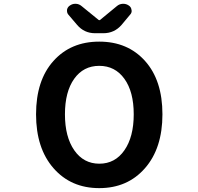

<svg xmlns="http://www.w3.org/2000/svg" viewBox="-20 -972 1040 1006"><path d="M831.1 -373Q831.1 -195.3 739.7 -90.8Q648.4 13.7 500 13.7Q351.6 13.7 260.3 -90.8Q168.9 -195.3 168.9 -373Q168.9 -550.8 259.8 -652.3Q350.6 -753.9 500 -753.9Q649.4 -753.9 740.2 -652.3Q831.1 -550.8 831.1 -373ZM369.1 -184.6Q418 -114.3 500.5 -114.3Q583 -114.3 631.8 -184.6Q680.7 -254.9 680.7 -373Q680.7 -491.2 631.8 -559.1Q583 -627 500 -627Q417 -627 368.7 -559.1Q320.3 -491.2 320.3 -373Q320.3 -254.9 369.1 -184.6ZM478.5 -797.9Q420.9 -797.9 383.8 -841.8L338.9 -894.5Q331.1 -903.3 331.1 -915Q331.1 -918 331.1 -920.9Q334 -935.5 346.7 -943.4Q359.4 -952.1 374 -952.1Q376 -952.1 377.9 -952.1Q394.5 -951.2 407.2 -940.4L497.1 -867.2Q498 -866.2 500 -866.2Q502 -866.2 503.9 -867.2L592.8 -940.4Q605.5 -951.2 623 -952.1Q625 -952.1 626 -952.1Q641.6 -952.1 654.3 -943.4Q667 -935.5 668.9 -920.9Q669.9 -918 669.9 -915Q669.9 -903.3 661.1 -894.5L617.2 -841.8Q579.1 -797.9 521.5 -797.9Z"/></svg>

Font: Gen Jyuu Gothic Monospace Bold
Style: Bold
Weight: 700
Designer: [Source Han Sans]
Ryoko NISHIZUKA  (kana & ideographs); Paul D. Hunt (Latin, Greek & Cyrillic); Wenlong ZHANG  (bopomofo
Version: Version 1.002.20150607